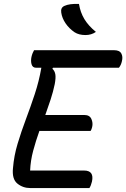

<svg xmlns="http://www.w3.org/2000/svg" viewBox="-20 -955 641 975"><path d="M134 0Q96 0 68 -23Q40 -46 46 -102Q51 -164 69.5 -225.5Q88 -287 111.5 -349.5Q135 -412 156.5 -477Q178 -542 190 -611H163Q145 -611 140 -629.5Q135 -648 141 -671Q144 -682 147 -688Q150 -694 153 -700H560Q587 -700 596 -683.5Q605 -667 599 -644Q595 -625 584 -611H249L246 -606Q258 -595 261 -577.5Q264 -560 258 -528Q250 -489 237 -449.5Q224 -410 210 -371H409Q435 -371 444 -351Q453 -331 448 -310Q445 -297 440 -290H180Q162 -240 148.5 -189.5Q135 -139 133 -89H407Q459 -89 447 -33Q442 -12 434 0ZM381 -935Q388 -892 408.5 -858Q429 -824 467 -793Q444 -777 414 -777Q381 -777 359 -791Q331 -810 313 -836.5Q295 -863 291 -891Q287 -916 307 -925Q333 -937 381 -935Z"/></svg>

Font: Recursive Sn Csl St
Style: Italic
Weight: 400
Italic angle: -15°
Version: Version 1.079;hotconv 1.0.112;makeotfexe 2.5.65598; ttfautoh